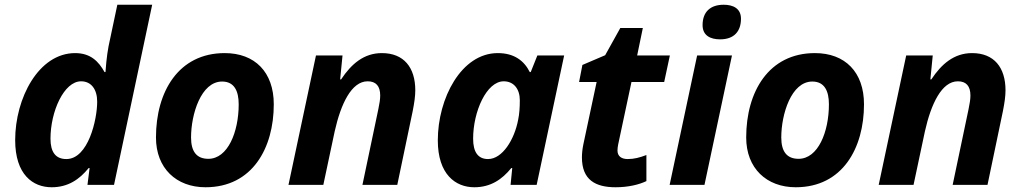

<svg xmlns="http://www.w3.org/2000/svg" viewBox="-20 -780 4313 810"><path d="M198 10C267 10 315 -23 354 -71H358L349 0H461L622 -760H475L438 -585C430 -545 425 -481 425 -476H421C396 -521 362 -556 297 -556C143 -556 44 -366 44 -189C44 -43 119 10 198 10ZM260 -109C215 -109 193 -138 193 -195C193 -310 250 -437 322 -437C365 -437 390 -403 390 -351C390 -275 352 -109 260 -109Z M847 10C1045 10 1135 -156 1135 -340C1135 -476 1055 -556 928 -556C733 -556 638 -393 638 -200C638 -70 724 10 847 10ZM859 -110C810 -110 786 -140 786 -200C786 -298 828 -436 917 -436C969 -436 987 -395 987 -340C987 -223 941 -110 859 -110Z M1344 0 1392 -226C1418 -342 1463 -437 1531 -437C1566 -437 1584 -417 1584 -377C1584 -362 1581 -342 1576 -319L1509 0H1656L1721 -311C1728 -346 1732 -375 1732 -399C1732 -495 1684 -556 1591 -556C1515 -556 1462 -510 1419 -445H1415L1425 -546H1313L1197 0Z M1981 10C2050 10 2098 -23 2137 -71H2141L2134 0H2244L2360 -546H2247L2219 -476H2215C2191 -524 2149 -556 2080 -556C1926 -556 1827 -365 1827 -188C1827 -44 1902 10 1981 10ZM2039 -109C1997 -109 1976 -138 1976 -195C1976 -310 2033 -437 2105 -437C2148 -437 2173 -404 2173 -357C2173 -326 2171 -299 2166 -275C2150 -190 2099 -109 2039 -109Z M2497 -434 2441 -171C2437 -151 2435 -133 2435 -116C2435 -21 2492 10 2577 10C2630 10 2676 -1 2707 -16V-126C2678 -115 2655 -109 2628 -109C2603 -109 2585 -120 2585 -145C2585 -152 2586 -161 2588 -171L2644 -434H2782L2806 -546H2668L2692 -662H2597L2533 -547L2437 -506L2423 -434Z M3018 -614C3078 -614 3106 -649 3106 -701C3106 -745 3072 -760 3033 -760C2977 -760 2944 -730 2944 -674C2944 -630 2977 -614 3018 -614ZM2952 0 3068 -546H2921L2805 0Z M3337 10C3535 10 3625 -156 3625 -340C3625 -476 3545 -556 3418 -556C3223 -556 3128 -393 3128 -200C3128 -70 3214 10 3337 10ZM3349 -110C3300 -110 3276 -140 3276 -200C3276 -298 3318 -436 3407 -436C3459 -436 3477 -395 3477 -340C3477 -223 3431 -110 3349 -110Z M3834 0 3882 -226C3908 -342 3953 -437 4021 -437C4056 -437 4074 -417 4074 -377C4074 -362 4071 -342 4066 -319L3999 0H4146L4211 -311C4218 -346 4222 -375 4222 -399C4222 -495 4174 -556 4081 -556C4005 -556 3952 -510 3909 -445H3905L3915 -546H3803L3687 0Z"/></svg>

Font: BC Sans
Style: Bold Italic
Weight: 700
Italic angle: -12°
Designer: Monotype Design Team
Province of B.C.
Foundry: Monotype Imaging Inc.
Version: Version 2.000;GOOG;noto-source:20170915:90ef993387c0